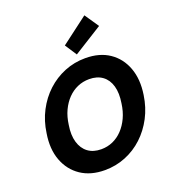

<svg xmlns="http://www.w3.org/2000/svg" viewBox="-171 -1101 1111 1241"><g transform="rotate(-20 384.5 -481.0)"><path d="M337 12Q240 12 173 -33Q106 -78 76 -157.5Q46 -237 63 -341Q74 -422 109.5 -490Q145 -558 198.5 -607.5Q252 -657 319.5 -684.5Q387 -712 463 -712Q561 -712 627.5 -667Q694 -622 723.5 -542.5Q753 -463 737 -359Q725 -277 689.5 -209.5Q654 -142 601 -92.5Q548 -43 480.5 -15.5Q413 12 337 12ZM361 -123Q404 -123 441 -139.5Q478 -156 507.5 -187Q537 -218 557 -261Q577 -304 584 -357Q595 -425 581 -474Q567 -523 531 -549.5Q495 -576 440 -576Q397 -576 359.5 -559.5Q322 -543 292.5 -512.5Q263 -482 243 -439.5Q223 -397 216 -343Q205 -276 219.5 -226.5Q234 -177 270 -150Q306 -123 361 -123ZM421 -753 368 -834 553 -974 619 -877Z"/></g></svg>

Font: DM Sans 10pt Black
Style: Italic
Weight: 900
Italic angle: -10°
Version: Version 4.004;gftools[0.9.30]